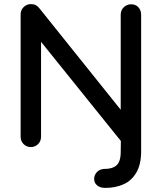

<svg xmlns="http://www.w3.org/2000/svg" viewBox="-20 -720 793 940"><path d="M495 200Q471 200 456 188Q441 176 441 156Q441 136 455 122Q469 108 490 107Q520 107 538 98Q556 89 563.5 70.5Q571 52 571 25L572 -50L578 -22L169 -530H181V-51Q181 -29 166.5 -14.5Q152 0 131 0Q110 0 95.5 -14.5Q81 -29 81 -51V-649Q81 -671 96 -685.5Q111 -700 132 -700Q145 -700 155.5 -694.5Q166 -689 174 -678L586 -164L571 -156V-648Q571 -670 586 -684.5Q601 -699 622 -699Q644 -699 657.5 -684.5Q671 -670 671 -648V-48V21Q671 84 648 124Q625 164 585.5 182Q546 200 495 200Z"/></svg>

Font: Quicksand Light SemiBold
Style: Regular
Weight: 600
Version: Version 3.006